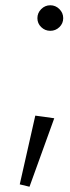

<svg xmlns="http://www.w3.org/2000/svg" viewBox="-20 -540 266 729"><path d="M122 -471Q122 -491 136.5 -505.5Q151 -520 171 -520Q191 -520 205.5 -505.5Q220 -491 220 -471Q220 -451 205.5 -437Q191 -423 171 -423Q151 -423 136.5 -437Q122 -451 122 -471ZM55 160 114 -101 186 -91 92 169Z"/></svg>

Font: Rising Sun Light
Style: Regular
Weight: 300
Designer: Matt McInerney, Pablo Impallari, Rodrigo Fuenzalida (Raleway font), Stephen Hutchings (Greek), Cristiano Sobral (main ch
Foundry: The Rising Sun Project Authors
Version: Version 4.327; ttfautohint (v1.8.4.7-5d5b-dirty)